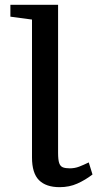

<svg xmlns="http://www.w3.org/2000/svg" viewBox="-20 -763 413 795"><path d="M227 12Q170.5 12 141.5 -17Q112.5 -46 112.5 -111V-682L23 -694V-743H220.5V-130Q220.5 -101 225.2 -87.5Q230 -74 240.8 -70Q251.5 -66 269 -66Q289.5 -66 307.8 -73Q326 -80 347.5 -90.5L363 -40.5Q333 -17.5 300 -2.8Q267 12 227 12Z"/></svg>

Font: Merriweather 24pt
Style: Regular
Weight: 400
Designer: Eben Sorkin
Foundry: Eben Sorkin
Version: Version 2.100